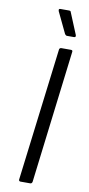

<svg xmlns="http://www.w3.org/2000/svg" viewBox="-99 -932 449 970"><g transform="rotate(10 125.5 -447.0)"><path d="M73 -10 157 -690Q157 -694 160 -697Q163 -700 167 -700H217Q227 -700 225 -690L142 -10Q140 0 131 0H81Q77 0 74.5 -3Q72 -6 73 -10ZM229 -773Q229 -766 220 -766H185Q179 -766 174 -773L122 -882Q121 -884 121 -888Q121 -894 129 -894H173Q182 -894 183 -887L228 -778Q229 -776 229 -773Z"/></g></svg>

Font: Barlow
Style: Italic
Weight: 400
Italic angle: -7°
Designer: Jeremy Tribby
Foundry: Tribby Type
Version: Version 1.408